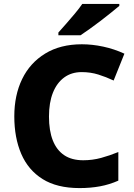

<svg xmlns="http://www.w3.org/2000/svg" viewBox="-20 -950 686 980"><path d="M397 -582Q345 -582 307.5 -554.5Q270 -527 250 -476.5Q230 -426 230 -355Q230 -283 249.5 -233.5Q269 -184 307.5 -158Q346 -132 405 -132Q452 -132 496 -144Q540 -156 584 -174V-28Q539 -8 490.5 1Q442 10 386 10Q271 10 197.5 -36Q124 -82 88.5 -164.5Q53 -247 53 -356Q53 -464 93 -546.5Q133 -629 210.5 -676.5Q288 -724 398 -724Q451 -724 507 -712Q563 -700 615 -676L560 -539Q522 -557 482 -569.5Q442 -582 397 -582ZM589 -920Q572 -906 547 -885.5Q522 -865 493.5 -843.5Q465 -822 438 -802.5Q411 -783 391 -770H278V-784Q295 -803 317.5 -828.5Q340 -854 362.5 -881Q385 -908 400 -930H589Z"/></svg>

Font: Noto Sans Syriac Eastern ExtraBold
Style: Regular
Weight: 800
Designer: Patrick Giasson and the Monotype Design Team
Foundry: Monotype Imaging Inc.
Version: Version 3.001